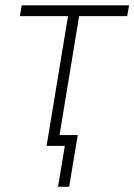

<svg xmlns="http://www.w3.org/2000/svg" viewBox="-20 -556 512 732"><path d="M157.7 0 239.3 -494.6H55.7L63 -535.6H472.2L464.8 -494.6H281.7L200.2 0ZM201.2 156.2 227.1 0H179.7L186.5 -41H276.4L243.7 156.2Z"/></svg>

Font: Inter Display Extra Light
Style: Italic
Weight: 200
Italic angle: -9.39999°
Designer: Rasmus Andersson
Foundry: rsms
Version: Version 4.000;git-4fc901f